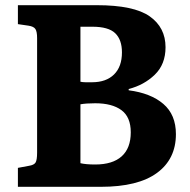

<svg xmlns="http://www.w3.org/2000/svg" viewBox="-20 -720 731 740"><path d="M49 0V-73L92 -81Q111 -84 117 -93.5Q123 -103 123 -132V-573Q123 -598 116.5 -608Q110 -618 90 -621L49 -627V-700H353Q496 -700 557 -657Q618 -614 618 -538Q618 -472 576.5 -432Q535 -392 476 -377V-372Q561 -361 609.5 -319.5Q658 -278 658 -203Q658 -107 585 -53.5Q512 0 369 0ZM335 -403Q389 -403 419.5 -433Q450 -463 450 -518Q450 -567 424 -592Q398 -617 336 -617H290V-405Q299 -403 309.5 -403Q320 -403 335 -403ZM347 -86Q414 -86 449 -117.5Q484 -149 484 -210Q484 -269 448 -295.5Q412 -322 347 -322Q312 -322 290 -318V-91Q311 -86 347 -86Z"/></svg>

Font: Literata
Style: Bold
Weight: 700
Designer: Latin by Veronika Burian and Jose Scaglione. Greek by Irene Vlachou. Cyrillic by Vera Evstafieva.
Foundry: TypeTogether
Version: Version 3.103; ttfautohint (v1.8.4.7-5d5b);gftools[0.9.29]